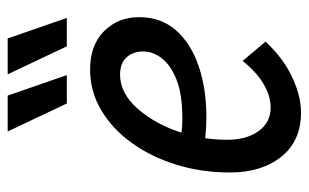

<svg xmlns="http://www.w3.org/2000/svg" viewBox="-168 -606 784 487"><g transform="rotate(-90 223.5 -362.0)"><path d="M30 -170Q30 -243 50 -307Q70 -371 105.5 -420Q141 -469 188.5 -497Q236 -525 291 -525Q353 -525 388.5 -489.5Q424 -454 424 -401Q424 -345 390.5 -307Q357 -269 299.5 -249.5Q242 -230 170 -230Q144 -230 117 -233Q113 -205 113 -177Q113 -128 135 -97.5Q157 -67 195 -67Q224 -67 254.5 -85Q285 -103 313 -138L362 -80Q320 -35 272 -12.5Q224 10 182 10Q110 10 70 -40Q30 -90 30 -170ZM278 -449Q231 -449 191.5 -404Q152 -359 131 -293Q140 -292 149 -291.5Q158 -291 167 -291Q229 -291 266 -306Q303 -321 320 -343.5Q337 -366 337 -390Q337 -416 322 -432.5Q307 -449 278 -449ZM134 -734H225L277 -584H205ZM279 -734H370L422 -584H350Z"/></g></svg>

Font: Radio Canada Condensed
Style: Italic
Weight: 400
Width: 3
Italic angle: -12°
Designer: Charles Daoud, Etienne Aubert Bonn, Alexandre Saumier Demers, Jacques Le Bailly
Foundry: Radio-Canada
Version: Version 2.104; ttfautohint (v1.8.4.7-5d5b);gftools[0.9.28.de